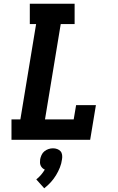

<svg xmlns="http://www.w3.org/2000/svg" viewBox="-20 -755 640 1037"><path d="M42 0V-110H90L175 -625H141V-735H383V-625H308L223 -110H378L391 -187H498L467 0ZM219 262 176 214Q190 203 201.5 189.5Q213 176 222 161Q215 158 209 152.5Q203 147 199.5 139Q196 131 196 122.5Q196 114 197 105Q199 94 204.5 82Q210 70 220 62Q230 54 242 50Q254 46 266 46Q278 46 289 50Q300 54 307 62Q314 70 315.5 82Q317 94 315 105Q312 128 303.5 149.5Q295 171 282.5 191.5Q270 212 254 229.5Q238 247 219 262Z"/></svg>

Font: Iosevka Etoile XBdObl
Style: Regular
Weight: 800
Italic angle: -9°
Designer: Belleve Invis
Foundry: Belleve Invis
Version: Version 15.5.2; ttfautohint (v1.8.4)